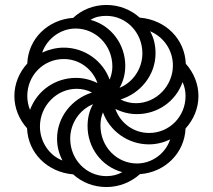

<svg xmlns="http://www.w3.org/2000/svg" viewBox="-20 -744 858 774"><path d="M409 10C459 10 508 -9 544 -42C645 -49 724 -127 728 -226C760 -261 780 -307 780 -357C780 -404 762 -450 729 -487C725 -586 649 -664 543 -673C508 -705 460 -724 409 -724C358 -724 310 -705 275 -672C174 -665 94 -589 90 -488C58 -453 38 -407 38 -357C38 -309 56 -264 89 -227C93 -128 170 -50 275 -41C310 -9 357 10 409 10ZM462 -390C478 -418 485 -448 485 -479C485 -564 430 -641 345 -664C364 -676 385 -680 409 -680C489 -680 554 -613 554 -529C554 -467 516 -412 462 -390ZM422 -423C395 -498 322 -552 237 -552C206 -552 176 -544 150 -532C170 -589 225 -629 285 -629C365 -629 433 -563 433 -476C433 -458 429 -440 422 -423ZM528 -328C507 -328 485 -333 466 -343C547 -368 607 -442 607 -529C607 -562 600 -592 585 -618C640 -595 677 -542 677 -480C677 -398 610 -328 528 -328ZM101 -301C94 -318 90 -338 90 -357C90 -440 155 -506 237 -506C300 -506 353 -466 373 -409C345 -423 316 -430 286 -430C204 -430 130 -380 101 -301ZM581 -208C518 -208 465 -248 445 -305C473 -291 502 -284 532 -284C614 -284 688 -334 716 -413C724 -396 728 -376 728 -357C728 -274 663 -208 581 -208ZM232 -97C181 -116 141 -170 141 -234C141 -316 207 -386 289 -386C310 -386 332 -381 351 -371C270 -346 210 -272 210 -185C210 -153 218 -123 232 -97ZM409 -34C328 -34 263 -101 263 -185C263 -247 301 -302 355 -324C339 -296 333 -266 333 -235C333 -150 388 -73 473 -50C453 -39 432 -34 409 -34ZM532 -85C452 -85 385 -151 385 -238C385 -256 388 -274 395 -291C422 -216 496 -162 580 -162C612 -162 641 -170 666 -182C647 -125 593 -85 532 -85Z"/></svg>

Font: Noto Serif Armenian Condensed SemiBold
Style: Regular
Weight: 600
Width: 3
Designer: Monotype Design Team
Foundry: Monotype Imaging Inc.
Version: Version 2.008